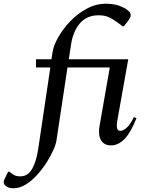

<svg xmlns="http://www.w3.org/2000/svg" viewBox="-145 -770 779 1030"><path d="M-73 240Q-97 240 -111 230Q-125 220 -125 207Q-125 199 -119 187L-101 151H-95L-73 167Q-60 176 -35 176Q4 176 27 136.5Q50 97 60 29L125 -408H48V-452H131L137 -490Q142 -525 167 -569.5Q192 -614 231 -655Q270 -696 319.5 -723Q369 -750 423 -750Q459 -750 485.5 -742Q512 -734 532 -721Q542 -714 549 -706.5Q556 -699 556 -688Q556 -678 549 -668Q542 -658 538 -652L519 -629H512L493 -644Q462 -667 439.5 -677.5Q417 -688 384 -688Q320 -688 283 -644Q246 -600 236 -530L224 -452H543L484 -121Q475 -68 500 -68Q516 -68 535.5 -85.5Q555 -103 573 -142L587 -136Q558 -61 524 -25.5Q490 10 451 10Q412 10 396 -19.5Q380 -49 390 -100L444 -408H217L158 -17Q155 4 140.5 36.5Q126 69 103.5 104Q81 139 52.5 170Q24 201 -8 220.5Q-40 240 -73 240Z"/></svg>

Font: Spectral SC Medium
Style: Italic
Weight: 500
Italic angle: -10°
Designer: Jean-Baptiste Levee
Foundry: Production Type
Version: Version 2.001